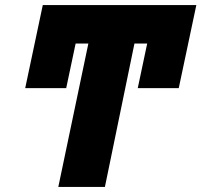

<svg xmlns="http://www.w3.org/2000/svg" viewBox="-20 -734 791 754"><path d="M209 0H392L508 -563H558L521 -388H682L751 -714H148L79 -388H240L277 -563H327Z"/></svg>

Font: Noto Sans SemiCondensed Black
Style: Italic
Weight: 900
Width: 4
Italic angle: -12°
Designer: Monotype Design Team
Foundry: Monotype Imaging Inc.
Version: Version 2.013